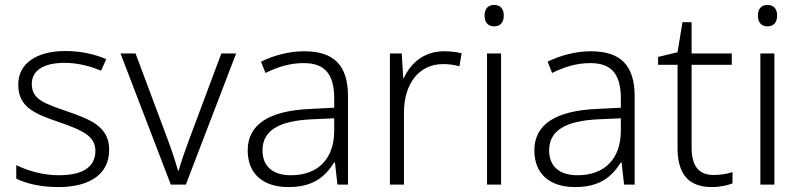

<svg xmlns="http://www.w3.org/2000/svg" viewBox="-20 -749 3250 779"><path d="M423 -141C423 -235 348 -264 253 -297C161 -329 109 -345 109 -408C109 -464 158 -494 242 -494C295 -494 349 -480 390 -462L411 -509C365 -529 309 -542 245 -542C129 -542 54 -492 54 -406C54 -313 122 -287 221 -253C317 -220 367 -196 367 -137C367 -76 323 -38 218 -38C155 -38 93 -56 46 -79V-24C85 -5 143 10 217 10C348 10 423 -45 423 -141Z M673 0H734L938 -532H878L746 -179C730 -136 714 -90 705 -57H702C693 -90 678 -136 662 -179L530 -532H469Z M1214 -541C1150 -541 1089 -523 1039 -499L1057 -453C1108 -478 1157 -493 1212 -493C1293 -493 1336 -454 1336 -349V-312L1239 -307C1073 -300 985 -245 985 -139C985 -43 1048 10 1150 10C1249 10 1298 -30 1336 -90H1339L1349 0H1392V-358C1392 -485 1334 -541 1214 -541ZM1246 -265 1336 -269V-217C1335 -105 1271 -38 1160 -38C1088 -38 1045 -73 1045 -139C1045 -219 1111 -259 1246 -265Z M1781 -541C1701 -541 1646 -493 1619 -433H1616L1610 -532H1562V0H1619V-292C1619 -411 1681 -489 1778 -489C1802 -489 1823 -486 1844 -480L1853 -533C1832 -538 1807 -541 1781 -541Z M1985 -729C1960 -729 1946 -713 1946 -686C1946 -658 1960 -642 1985 -642C2010 -642 2024 -658 2024 -686C2024 -713 2010 -729 1985 -729ZM2013 -532H1956V0H2013Z M2377 -541C2313 -541 2252 -523 2202 -499L2220 -453C2271 -478 2320 -493 2375 -493C2456 -493 2499 -454 2499 -349V-312L2402 -307C2236 -300 2148 -245 2148 -139C2148 -43 2211 10 2313 10C2412 10 2461 -30 2499 -90H2502L2512 0H2555V-358C2555 -485 2497 -541 2377 -541ZM2409 -265 2499 -269V-217C2498 -105 2434 -38 2323 -38C2251 -38 2208 -73 2208 -139C2208 -219 2274 -259 2409 -265Z M2875 -39C2814 -39 2786 -77 2786 -151V-486H2949V-532H2786V-659H2749L2729 -537L2650 -518V-486H2729V-148C2729 -37 2779 10 2868 10C2901 10 2932 3 2952 -5V-51C2933 -44 2905 -39 2875 -39Z M3094 -729C3069 -729 3055 -713 3055 -686C3055 -658 3069 -642 3094 -642C3119 -642 3133 -658 3133 -686C3133 -713 3119 -729 3094 -729ZM3122 -532H3065V0H3122Z"/></svg>

Font: Noto Sans Gurmukhi Light
Style: Regular
Weight: 300
Designer: Jelle Bosma - Monotype Design Team
Foundry: Monotype Imaging Inc.
Version: Version 2.004